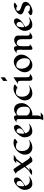

<svg xmlns="http://www.w3.org/2000/svg" viewBox="1940 -2809 1165 5085"><g transform="rotate(-90 2522.5 -266.5)"><path d="M407.2 -90.3Q340.3 -15.6 241.2 2.9Q218.3 6.8 184.6 6.8Q150.9 6.8 121.1 -12Q91.3 -30.8 72.3 -60.5Q36.1 -118.2 36.1 -201.2Q36.1 -255.9 78.1 -322.3Q119.1 -387.7 178.2 -431.6Q241.7 -478.5 298.3 -478.5Q327.6 -478.5 347.7 -457Q366.2 -436 366.2 -409.2Q366.2 -382.3 354.5 -359.6Q342.8 -336.9 324 -315.4Q305.2 -293.9 281 -274.2Q256.8 -254.4 231.4 -237.3Q195.8 -212.9 141.6 -182.1Q157.2 -123 196.8 -91.1Q236.3 -59.1 298.8 -59.1Q351.6 -59.1 407.2 -90.3ZM259.8 -286.1Q272.9 -307.1 272.9 -327.1Q272.9 -347.2 268.6 -361.1Q264.2 -375 255.9 -385.7Q236.8 -410.2 206.5 -410.2Q132.3 -410.2 132.3 -258.8Q132.3 -231.9 136.7 -205.6Q222.7 -229.5 259.8 -286.1Z M858.4 -418.5Q799.8 -336.9 738.3 -263.2Q768.6 -217.3 798.1 -170.2Q827.6 -123 848.6 -97.7Q869.6 -72.3 881.1 -63.7Q892.6 -55.2 902.3 -55.2Q918.9 -55.2 938 -69.8Q921.9 -34.2 883.8 -11.7Q848.6 9.3 808.1 9.3Q786.6 9.3 770.5 -10.7Q739.7 -47.9 713.4 -89.1Q687 -130.4 660.6 -170.9Q611.3 -115.2 547.4 -66.4H630.4Q622.1 -64.5 599.1 -43.9Q576.2 -23.4 567.4 -16.6Q546.4 0 535.6 0H422.4Q428.7 -4.4 435.1 -8.5Q441.4 -12.7 448.2 -18.1Q455.1 -23.4 463.1 -31.7Q471.2 -40 479.5 -47.9Q499 -66.4 517.1 -66.4Q524.4 -66.4 559.1 -104Q593.8 -141.6 606.9 -156Q620.1 -170.4 630.1 -181.9Q640.1 -193.4 643.6 -197.3Q620.1 -233.9 596.9 -269.3Q573.7 -304.7 558.8 -327.6Q543.9 -350.6 535.9 -365Q527.8 -379.4 517.6 -392.6Q493.2 -424.8 471.2 -424.8Q456.5 -424.8 443.8 -415.5Q542.5 -492.2 570.8 -492.2Q583.5 -492.2 597.4 -474.9Q611.3 -457.5 624.5 -438.7Q637.7 -419.9 652.1 -397.9Q666.5 -376 679.7 -355.5Q692.9 -335 703.4 -318.1Q713.9 -301.3 719.2 -293Q768.6 -357.9 809.1 -418.5H738.8Q789.1 -461.9 809.6 -473.4Q830.1 -484.9 833.5 -484.9H964.4Q915 -442.4 893.8 -430.4Q872.6 -418.5 869.1 -418.5Z M1284.2 -377.9Q1293.9 -387.7 1293.9 -392.6Q1293.9 -397.5 1287.4 -401.9Q1280.8 -406.2 1270.3 -409.9Q1259.8 -413.6 1247.1 -416.7Q1234.4 -419.9 1222.7 -421.9Q1197.8 -426.8 1174.8 -426.8Q1151.9 -426.8 1128.2 -412.8Q1104.5 -398.9 1090.3 -376Q1065.4 -335 1065.4 -276.6Q1065.4 -218.3 1078.1 -180.4Q1090.8 -142.6 1115.2 -115.2Q1166.5 -58.6 1260.3 -58.6Q1319.3 -58.6 1372.1 -87.9Q1310.5 -21.5 1216.3 1Q1186.5 7.8 1150.4 7.8Q1114.3 7.8 1079.1 -7.3Q1043.9 -22.5 1019.5 -49.3Q969.2 -104.5 969.2 -192.4Q969.2 -263.7 1018.6 -335.9Q1091.3 -441.4 1210.4 -479.5Q1247.6 -491.7 1277.8 -491.7Q1349.1 -491.7 1384.3 -465.3Q1388.2 -462.4 1388.2 -457.5Q1388.2 -439.9 1316.9 -394Q1291.5 -377.9 1284.2 -377.9Z M1799.3 -90.3Q1732.4 -15.6 1633.3 2.9Q1610.4 6.8 1576.7 6.8Q1543 6.8 1513.2 -12Q1483.4 -30.8 1464.4 -60.5Q1428.2 -118.2 1428.2 -201.2Q1428.2 -255.9 1470.2 -322.3Q1511.2 -387.7 1570.3 -431.6Q1633.8 -478.5 1690.4 -478.5Q1719.7 -478.5 1739.7 -457Q1758.3 -436 1758.3 -409.2Q1758.3 -382.3 1746.6 -359.6Q1734.9 -336.9 1716.1 -315.4Q1697.3 -293.9 1673.1 -274.2Q1648.9 -254.4 1623.5 -237.3Q1587.9 -212.9 1533.7 -182.1Q1549.3 -123 1588.9 -91.1Q1628.4 -59.1 1690.9 -59.1Q1743.7 -59.1 1799.3 -90.3ZM1651.9 -286.1Q1665 -307.1 1665 -327.1Q1665 -347.2 1660.6 -361.1Q1656.2 -375 1647.9 -385.7Q1628.9 -410.2 1598.6 -410.2Q1524.4 -410.2 1524.4 -258.8Q1524.4 -231.9 1528.8 -205.6Q1614.7 -229.5 1651.9 -286.1Z M1816.9 -403.8Q1902.8 -480.5 1956.1 -480.5Q2000.5 -480.5 2005.9 -431.6Q2007.3 -418 2007.3 -404.3Q2056.6 -440.4 2077.6 -451.7Q2123 -476.6 2165.3 -476.6Q2207.5 -476.6 2240.5 -460.2Q2273.4 -443.8 2294.4 -415.5Q2334 -361.3 2334 -271Q2334 -164.1 2237.8 -77.1Q2180.2 -24.9 2106.9 -2.9Q2070.8 7.3 2045.2 7.3Q2019.5 7.3 2007.3 4.9V144.5Q2007.3 198.2 1973.1 230.5H2092.3Q2086.9 231 2074.7 241.5Q2062.5 252 2048.3 264.2Q2009.3 296.9 1997.6 296.9H1878.4Q1912.1 252.4 1912.1 191.4V-350.1Q1912.1 -382.3 1904.3 -393.1Q1890.1 -413.1 1864.3 -413.1Q1838.4 -413.1 1816.9 -403.8ZM2007.3 -128.9Q2048.8 -57.6 2134.3 -57.6Q2224.1 -57.6 2235.8 -146.5Q2239.7 -173.3 2239.7 -209.2Q2239.7 -245.1 2231 -282.5Q2222.2 -319.8 2202.6 -348.1Q2159.2 -410.2 2072.8 -410.2Q2034.2 -410.2 2007.3 -365.7Z M2721.7 -377.9Q2731.4 -387.7 2731.4 -392.6Q2731.4 -397.5 2724.9 -401.9Q2718.3 -406.2 2707.8 -409.9Q2697.3 -413.6 2684.6 -416.7Q2671.9 -419.9 2660.2 -421.9Q2635.3 -426.8 2612.3 -426.8Q2589.4 -426.8 2565.7 -412.8Q2542 -398.9 2527.8 -376Q2502.9 -335 2502.9 -276.6Q2502.9 -218.3 2515.6 -180.4Q2528.3 -142.6 2552.7 -115.2Q2604 -58.6 2697.8 -58.6Q2756.8 -58.6 2809.6 -87.9Q2748 -21.5 2653.8 1Q2624 7.8 2587.9 7.8Q2551.8 7.8 2516.6 -7.3Q2481.4 -22.5 2457 -49.3Q2406.7 -104.5 2406.7 -192.4Q2406.7 -263.7 2456.1 -335.9Q2528.8 -441.4 2647.9 -479.5Q2685.1 -491.7 2715.3 -491.7Q2786.6 -491.7 2821.8 -465.3Q2825.7 -462.4 2825.7 -457.5Q2825.7 -439.9 2754.4 -394Q2729 -377.9 2721.7 -377.9Z M3015.1 -828.6 3018.1 -772.9V-747.6Q3018.1 -724.1 3012.2 -719Q3006.3 -713.9 2999.5 -709Q2972.2 -689.5 2920.4 -656.2Q2922.9 -705.1 2922.9 -706.8Q2922.9 -708.5 2920.4 -762.2ZM3117.2 -60.1Q3102.5 -48.3 3088.6 -36.1Q3074.7 -23.9 3059.6 -13.7Q3024.4 9.3 2992.2 9.3Q2961.9 9.3 2949.7 0Q2924.8 -18.6 2924.8 -68.4V-299.8Q2924.8 -352.5 2905.8 -368.2Q2897 -375.5 2886.7 -375.5Q2876.5 -375.5 2869.4 -374.3Q2862.3 -373 2855 -371.6Q2847.7 -370.1 2839.8 -368.7Q2864.3 -387.7 2885.5 -402.8Q2906.7 -418 2921.9 -428.2Q2937 -438.5 2963.9 -457.3Q2990.7 -476.1 3019.5 -491.2V-146.5Q3019.5 -96.7 3025.9 -83.5Q3039.6 -56.6 3086.4 -56.6Q3099.1 -56.6 3117.2 -60.1Z M3475.1 -36.1Q3408.7 8.3 3340.8 8.3Q3261.2 8.3 3205.6 -53.7Q3151.4 -113.3 3151.4 -193.4Q3151.4 -261.7 3192.9 -330.6Q3254.9 -435.1 3361.8 -471.7Q3396 -483.9 3434.1 -483.9Q3472.2 -483.9 3506.6 -467Q3541 -450.2 3565.9 -421.9Q3590.8 -393.6 3604.7 -357.2Q3618.7 -320.8 3618.7 -284.2Q3618.7 -247.6 3607.9 -212.6Q3597.2 -177.7 3577.9 -145.5Q3558.6 -113.3 3532.5 -85.2Q3506.3 -57.1 3475.1 -36.1ZM3335 -418.5Q3286.1 -418.5 3263.7 -371.1Q3246.1 -334 3246.1 -287.1Q3246.1 -240.2 3258.5 -200Q3271 -159.7 3295.4 -127.9Q3349.6 -56.6 3435.1 -56.6Q3484.9 -56.6 3507.3 -106.4Q3523.4 -143.6 3523.4 -191.9Q3523.4 -286.1 3470.9 -352.3Q3418.5 -418.5 3335 -418.5Z M3746.6 -33.2 3747.1 -347.2Q3747.1 -379.9 3738.3 -391.1Q3723.1 -410.6 3696.3 -410.6Q3669.4 -410.6 3648.4 -402.8Q3661.1 -407.7 3681.6 -425.8Q3719.2 -460.4 3734.9 -466.3Q3764.2 -478 3786.4 -478Q3808.6 -478 3819.6 -470.7Q3830.6 -463.4 3835.4 -451.2Q3841.8 -436 3841.8 -393.6Q3933.1 -474.1 4012.7 -474.1Q4056.2 -474.1 4088.4 -446.8Q4122.1 -417.5 4122.1 -375.5V-134.3Q4122.1 -98.1 4129.9 -84.5Q4144.5 -58.6 4178.7 -58.6Q4198.2 -58.6 4215.8 -65.9Q4172.4 -28.3 4155.8 -17.6Q4117.7 7.3 4089.1 7.3Q4060.5 7.3 4048.6 -2.9Q4036.6 -13.2 4031.7 -28.8Q4026.4 -45.9 4026.4 -98.6V-281.2Q4026.4 -368.7 3969.2 -396.5Q3948.7 -406.2 3919.9 -406.2Q3849.1 -406.2 3843.3 -301.3Q3841.8 -274.9 3841.8 -253.9V-103Q3841.8 -71.8 3860.8 -60.5Q3867.7 -56.2 3877.9 -56.2Q3888.2 -56.2 3899.4 -61Q3889.2 -52.2 3875 -40Q3860.8 -27.8 3845.2 -16.6Q3806.6 9.8 3783.7 9.8Q3746.6 9.8 3746.6 -33.2Z M4619.1 -90.3Q4552.2 -15.6 4453.1 2.9Q4430.2 6.8 4396.5 6.8Q4362.8 6.8 4333 -12Q4303.2 -30.8 4284.2 -60.5Q4248 -118.2 4248 -201.2Q4248 -255.9 4290 -322.3Q4331.1 -387.7 4390.1 -431.6Q4453.6 -478.5 4510.3 -478.5Q4539.6 -478.5 4559.6 -457Q4578.1 -436 4578.1 -409.2Q4578.1 -382.3 4566.4 -359.6Q4554.7 -336.9 4535.9 -315.4Q4517.1 -293.9 4492.9 -274.2Q4468.8 -254.4 4443.4 -237.3Q4407.7 -212.9 4353.5 -182.1Q4369.1 -123 4408.7 -91.1Q4448.2 -59.1 4510.7 -59.1Q4563.5 -59.1 4619.1 -90.3ZM4471.7 -286.1Q4484.9 -307.1 4484.9 -327.1Q4484.9 -347.2 4480.5 -361.1Q4476.1 -375 4467.8 -385.7Q4448.7 -410.2 4418.5 -410.2Q4344.2 -410.2 4344.2 -258.8Q4344.2 -231.9 4348.6 -205.6Q4434.6 -229.5 4471.7 -286.1Z M4888.7 -378.9Q4897.9 -385.7 4897.9 -393.6Q4897.9 -401.4 4888.7 -405.8Q4879.4 -410.2 4867.2 -412.6Q4848.1 -416.5 4831.8 -416.5Q4815.4 -416.5 4806.4 -414.8Q4797.4 -413.1 4791 -408.7Q4777.3 -399.4 4777.3 -376Q4777.3 -352.5 4787.6 -337.6Q4797.9 -322.8 4814.7 -312.5Q4831.5 -302.2 4853 -295.4Q4874.5 -288.6 4896.7 -282Q4918.9 -275.4 4940.4 -267.6Q4961.9 -259.8 4978.5 -247.1Q5016.1 -219.7 5016.1 -171.9Q5016.1 -124.5 4970.7 -79.1Q4932.1 -40.5 4869.1 -13.7Q4810.5 11.7 4764.6 11.7Q4709 11.7 4675.3 -11.7Q4663.1 -20.5 4663.1 -34.4Q4663.1 -48.3 4675.8 -59.8Q4688.5 -71.3 4705.6 -81.3Q4722.7 -91.3 4739.7 -100.3Q4756.8 -109.4 4765.6 -119.6Q4756.8 -109.9 4756.8 -97.7Q4756.8 -85.4 4770.5 -76.9Q4784.2 -68.4 4802.7 -63.5Q4835 -55.7 4864.7 -55.7Q4894.5 -55.7 4908 -66.7Q4921.4 -77.6 4921.4 -103.5Q4921.4 -129.4 4911.1 -145.8Q4900.9 -162.1 4884.3 -173.8Q4867.7 -185.5 4846.2 -193.6Q4824.7 -201.7 4802.5 -209.2Q4780.3 -216.8 4758.8 -224.6Q4737.3 -232.4 4720.7 -243.7Q4683.6 -268.6 4683.6 -308.6Q4683.6 -346.7 4728.5 -390.1Q4767.6 -427.2 4810.1 -448.2Q4882.8 -483.4 4919.9 -483.4Q4958.5 -483.4 4975.6 -475.1Q4992.7 -466.8 4992.7 -460.7Q4992.7 -454.6 4988.8 -449.7Q4984.9 -444.8 4979.2 -440.7Q4973.6 -436.5 4967.8 -433.1Q4961.9 -429.7 4951.2 -422.9Q4940.4 -416 4922.4 -404.5Q4904.3 -393.1 4888.7 -378.9Z"/></g></svg>

Font: Fondamento
Style: Regular
Weight: 400
Version: Version 1.000